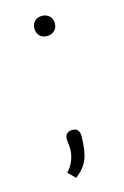

<svg xmlns="http://www.w3.org/2000/svg" viewBox="-94 -511 429 662"><g transform="rotate(-15 120.5 -180.0)"><path d="M88 -429Q88 -445 98 -455Q108 -465 124 -465Q140 -465 150.5 -455Q161 -445 161 -429Q161 -413 150.5 -403Q140 -393 124 -393Q108 -393 98 -403Q88 -413 88 -429ZM100 4Q100 -6 98.5 -16.5Q97 -27 97 -31Q97 -44 104 -51Q111 -58 124 -58Q137 -58 143 -50.5Q149 -43 149 -31Q149 22 137 52Q127 80 94 105L69 80Q84 64 92 44Q100 24 100 4Z"/></g></svg>

Font: Bellota Light
Style: Regular
Weight: 300
Designer: Kemie Guaida
Foundry: Kemie Guaida
Version: Version 4.001